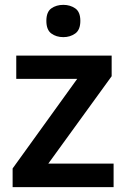

<svg xmlns="http://www.w3.org/2000/svg" viewBox="-20 -771 521 791"><path d="M448 0H32V-77L298 -446H47V-542H440V-457L179 -97H448ZM241 -751Q269 -751 290 -736.5Q311 -722 311 -685Q311 -648 290 -633Q269 -618 241 -618Q212 -618 191.5 -633Q171 -648 171 -685Q171 -722 191.5 -736.5Q212 -751 241 -751Z"/></svg>

Font: Noto Sans Gurmukhi UI SemiBold
Style: Regular
Weight: 600
Designer: Jelle Bosma - Monotype Design Team
Foundry: Monotype Imaging Inc.
Version: Version 2.004; ttfautohint (v1.8.4.7-5d5b)